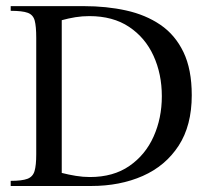

<svg xmlns="http://www.w3.org/2000/svg" viewBox="-20 -619 693 639"><path d="M618.2 -302.2Q618.2 -201.2 574.5 -134Q530.8 -66.9 455.1 -33.4Q379.4 0 283.2 0H15.6V-17.1Q53.2 -17.1 71.3 -23.9Q89.4 -30.8 95 -49.8Q100.6 -68.8 100.6 -105.5V-493.2Q100.6 -531.2 95.5 -550.5Q90.3 -569.8 72.3 -576.4Q54.2 -583 15.6 -583V-598.6H258.8Q334.5 -598.6 399.7 -584.2Q464.8 -569.8 513.9 -536.4Q563 -502.9 590.6 -445.6Q618.2 -388.2 618.2 -302.2ZM518.6 -298.8Q518.6 -372.6 491 -433.1Q463.4 -493.7 409.7 -529.5Q356 -565.4 277.3 -565.4Q253.9 -565.4 231.2 -561.8Q208.5 -558.1 185.5 -551.8V-43.5Q208.5 -37.6 232.4 -33.7Q256.3 -29.8 279.3 -29.8Q357.4 -29.8 410.6 -66.7Q463.9 -103.5 491.2 -164.6Q518.6 -225.6 518.6 -298.8Z"/></svg>

Font: Rohingya Solluk
Style: Regular
Weight: 400
Designer: SIL International
Foundry: SIL International
Version: Version 1.001